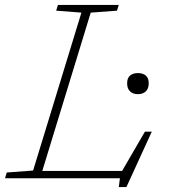

<svg xmlns="http://www.w3.org/2000/svg" viewBox="-48 -727 688 783"><path d="M322 -675.5 124.5 -30H450L543 -190H571L467.5 36H436.5L441 0H-27.5L-20.5 -23.5L87 -31.5L284 -675.5L181 -683.5L188.5 -707H436.5L429 -683.5ZM514.5 -343Q494.5 -343 482.5 -354.2Q470.5 -365.5 470.5 -387Q470.5 -409 482.5 -419Q494.5 -429 514.5 -429Q534.5 -429 546.5 -419Q558.5 -409 558.5 -387Q558.5 -365.5 546.5 -354.2Q534.5 -343 514.5 -343Z"/></svg>

Font: Newsreader 6pt ExtraLight
Style: Italic
Weight: 275
Italic angle: -17°
Designer: Hugues Gentile
Foundry: Production Type
Version: Version 1.003; ttfautohint (v1.8.3)